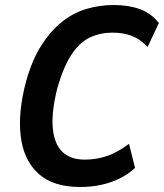

<svg xmlns="http://www.w3.org/2000/svg" viewBox="-20 -735 653 765"><path d="M299 10Q191 10 132.5 -43.5Q74 -97 62.5 -192.5Q51 -288 84 -411Q108 -497 145 -554.5Q182 -612 227 -648Q272 -684 324.5 -699.5Q377 -715 434 -715Q492 -715 537.5 -698.5Q583 -682 613 -643L568 -548Q537 -580 504 -592.5Q471 -605 428 -605Q381 -605 340 -586.5Q299 -568 266.5 -520Q234 -472 209 -386Q185 -292 190 -228Q195 -164 227 -131.5Q259 -99 318 -99Q364 -99 406.5 -113.5Q449 -128 494 -162L518 -66Q490 -40 456 -23.5Q422 -7 383 1.5Q344 10 299 10Z"/></svg>

Font: Nunito Sans 7pt Condensed
Style: Bold Italic
Weight: 700
Width: 3
Italic angle: -9°
Designer: Vernon Adams
Foundry: Vernon Adams
Version: Version 3.101;gftools[0.9.27]